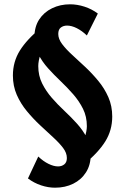

<svg xmlns="http://www.w3.org/2000/svg" viewBox="-20 -678 577 893"><path d="M371 86 326 30Q363 -4 373.5 -36.5Q384 -69 384 -91Q384 -136 366 -172Q348 -208 320.5 -239.5Q293 -271 262 -300.5Q231 -330 203.5 -360.5Q176 -391 158 -426.5Q140 -462 140 -504Q140 -553 162 -587Q184 -621 222 -639.5Q260 -658 306 -658Q339 -658 373 -647Q407 -636 435 -615L384 -513Q361 -535 337 -547Q313 -559 292 -559Q275 -559 263 -550Q251 -541 251 -520Q251 -497 269 -473Q287 -449 316 -422.5Q345 -396 376.5 -366.5Q408 -337 437 -302Q466 -267 484 -226Q502 -185 502 -136Q502 -72 469.5 -20Q437 32 371 86ZM236 195Q204 195 171 184Q138 173 110 152L158 50Q181 72 205.5 84Q230 96 250 96Q267 96 279 86.5Q291 77 291 57Q291 33 273 9.5Q255 -14 226 -40.5Q197 -67 165.5 -96.5Q134 -126 105 -161Q76 -196 58 -237Q40 -278 40 -327Q40 -391 72.5 -443Q105 -495 171 -549L216 -493Q179 -460 168.5 -427Q158 -394 158 -371Q158 -326 176 -290Q194 -254 221 -223Q248 -192 279.5 -162.5Q311 -133 338.5 -102.5Q366 -72 384 -37Q402 -2 402 41Q402 89 380 123.5Q358 158 320.5 176.5Q283 195 236 195Z"/></svg>

Font: Ysabeau Office ExtraBold
Style: Regular
Weight: 800
Designer: Christian Thalmann (Catharsis Fonts)
Version: Version 2.001;gftools[0.9.30]; featfreeze: tnum,lnum,ss02